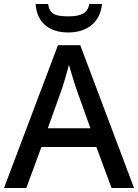

<svg xmlns="http://www.w3.org/2000/svg" viewBox="-20 -944 694 964"><path d="M492 -924H428C421 -872 375 -862 325 -862C265 -862 228 -869 222 -924H159C164 -837 220 -781 323 -781C424 -781 485 -839 492 -924ZM540 0H653L383 -717H271L0 0H112L188 -206H464ZM362 -501 434 -300H220L292 -501C300 -524 316 -578 326 -619C334 -589 355 -522 362 -501Z"/></svg>

Font: Noto Sans Hanifi Rohingya Medium
Style: Regular
Weight: 500
Designer: Monotype Design Team and DaltonMaag
Foundry: Google LLC
Version: Version 2.102